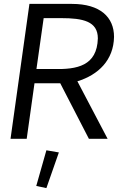

<svg xmlns="http://www.w3.org/2000/svg" viewBox="-20 -712 643 985"><path d="M218 59 166 242 218 253 282 70ZM256 -358H167L204 -619H294C405 -619 482 -603 482 -515C478 -374 375 -355 256 -358ZM565 -523C565 -624 494 -692 349 -692H131L34 0H117L157 -285H289L436 0H532L377 -295C485 -328 563 -404 565 -523Z"/></svg>

Font: Cantarell
Style: Oblique
Weight: 400
Italic angle: -8°
Designer: Dave Crossland
Version: Version 0.024